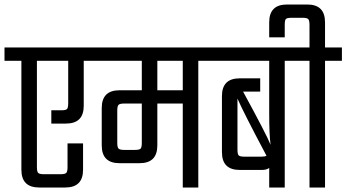

<svg xmlns="http://www.w3.org/2000/svg" viewBox="-40 -833 1539 853"><path d="M397 -622V-563H332V-363Q332 -284 253 -284H188V-343H232Q252 -343 257.5 -348.5Q263 -354 263 -374V-563H124V-90Q124 -70 130 -64.5Q136 -59 155 -59H229Q248 -59 254 -64.5Q260 -70 260 -90V-196H329V-79Q329 0 250 0H134Q55 0 55 -79V-563H-20V-622Z M916 -622V-563H841V0H772V-373H659V-187Q659 -108 580 -108H491Q412 -108 412 -187V-353Q412 -432 491 -432H590V-563H357V-622ZM590 -198V-373H512Q493 -373 487 -367.5Q481 -362 481 -342V-198Q481 -178 487 -172.5Q493 -167 512 -167H559Q579 -167 584.5 -172.5Q590 -178 590 -198ZM772 -432V-563H659V-432Z M1300 -622V-563H1225V0H1156V-87Q1145 -78 1124 -78H1025Q946 -78 946 -157V-406Q946 -485 1025 -485H1116V-426H1040Q1144 -235 1162 -190Q1156 -236 1156 -325V-563H876V-622ZM1046 -137H1122Q1137 -137 1144 -141Q1041 -335 1015 -395V-168Q1015 -148 1020.5 -142.5Q1026 -137 1046 -137Z M1479 -622V-563H1404V0H1335V-563H1260V-622H1335V-723Q1335 -742 1329.5 -748Q1324 -754 1304 -754H1256Q1235 -754 1230 -748.5Q1225 -743 1225 -723V-667H1156V-734Q1156 -813 1235 -813H1325Q1404 -813 1404 -734V-622Z"/></svg>

Font: Teko Light
Style: Regular
Weight: 300
Designer: Manushi Parikh, Jonny Pinhorn
Foundry: Indian Type Foundry
Version: Version 1.105;PS 1.0;hotconv 1.0.78;makeotf.lib2.5.61930; tt